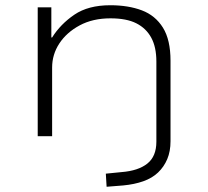

<svg xmlns="http://www.w3.org/2000/svg" viewBox="-20 -520 794 733"><path d="M387 193 384 143 444 137Q508 132 542.5 104.5Q577 77 577 21V-285Q577 -340 557.5 -376Q538 -412 500.5 -431Q463 -450 402 -450Q334 -450 284 -423Q234 -396 206.5 -354Q179 -312 179 -262V0H124V-492H176V-377H179Q211 -428 264 -464Q317 -500 401 -500Q470 -500 521.5 -480.5Q573 -461 602 -414.5Q631 -368 631 -288V19Q631 58 618.5 87.5Q606 117 583.5 138.5Q561 160 527 172Q493 184 450 188Z"/></svg>

Font: Nunito Sans 7pt Expanded ExtraLight
Style: Regular
Weight: 250
Width: 7
Designer: Vernon Adams
Foundry: Vernon Adams
Version: Version 3.101;gftools[0.9.27]